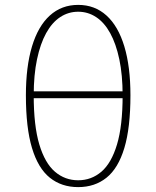

<svg xmlns="http://www.w3.org/2000/svg" viewBox="-20 -754 640 786"><path d="M300 12Q232 12 184 -26.5Q136 -65 111 -148Q86 -231 86 -364Q86 -481 111 -564Q136 -647 184 -690.5Q232 -734 300 -734Q368 -734 416 -690.5Q464 -647 489 -564Q514 -481 514 -364Q514 -231 489 -148Q464 -65 416 -26.5Q368 12 300 12ZM300 -16Q354 -16 395 -51Q436 -86 459 -162.5Q482 -239 482 -364Q482 -447 468.5 -511Q455 -575 431 -618.5Q407 -662 373.5 -684Q340 -706 300 -706Q260 -706 226.5 -684Q193 -662 169 -618.5Q145 -575 131.5 -511Q118 -447 118 -364Q118 -239 141 -162.5Q164 -86 205 -51Q246 -16 300 -16ZM104 -352V-380H496V-352Z"/></svg>

Font: Source Code Pro ExtraLight
Style: Regular
Weight: 200
Monospace: yes
Designer: Paul D. Hunt, Teo Tuominen
Foundry: Adobe
Version: Version 1.026;hotconv 1.1.0;makeotfexe 2.6.0